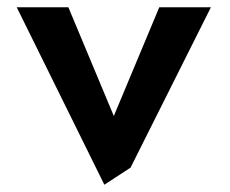

<svg xmlns="http://www.w3.org/2000/svg" viewBox="-20 -502 632 528"><path d="M168 -482H26L267 6L339 -41L560 -482H418L293 -183Z"/></svg>

Font: Bluebird
Style: Nrw
Weight: 400
Designer: Jasper
Foundry: Cannot Into Space Fonts
Version: Version 0.98